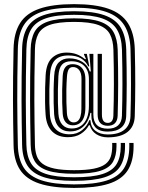

<svg xmlns="http://www.w3.org/2000/svg" viewBox="-20 -769 726 939"><path d="M342.3 150.1Q237.9 150.1 173.1 128.8Q108.3 107.5 77.9 61.2Q47.6 14.8 46.3 -60.2Q45.1 -116.8 44.4 -169.5Q43.6 -222.2 43.5 -276.7Q43.4 -331.2 44 -392.9Q44.7 -454.7 46.3 -529Q47.7 -607.5 78.1 -655.9Q108.5 -704.3 173.2 -726.5Q238 -748.8 342.3 -748.8Q445.3 -748.8 509.9 -726.4Q574.5 -704.1 605.6 -655.6Q636.8 -607 639.2 -528.1Q640.4 -480.7 641 -438.2Q641.5 -395.7 641.5 -356.1Q641.5 -316.5 640.8 -278Q640.2 -239.5 639 -199.8Q637.2 -149.7 603.3 -123.3Q569.4 -97 506.8 -97.3Q474.6 -97.4 450.7 -112.8Q426.7 -128.3 419.2 -156.5H414.8Q401 -131 375.4 -114.5Q349.9 -98.1 311.9 -98.1Q263.6 -98.1 235.4 -125.8Q207.2 -153.6 203.1 -206.9Q200.9 -236.6 200.4 -271.3Q199.9 -305.9 200.7 -339.7Q201.5 -373.4 203.1 -400.5Q206.6 -460.3 234.8 -486.1Q263 -511.8 305.2 -511.8Q332.1 -511.8 353.4 -504.2Q374.6 -496.7 395.5 -479.8H400.8L390.9 -501.9V-505.4H404.7L416.7 -444.4H411.5Q399 -470.1 375.5 -483.9Q352 -497.7 314.2 -497.7Q270.6 -497.7 248.8 -474.8Q227 -452 224 -399.2Q222 -366.1 221.4 -331.6Q220.8 -297.1 221.5 -265.4Q222.2 -233.7 224 -208.6Q227.6 -161.4 252.7 -136.8Q277.7 -112.2 320.4 -112.2Q356.5 -112.2 381.8 -132.8Q407.1 -153.3 416.9 -181.5H422.1Q424.1 -147.5 446.6 -129.5Q469.2 -111.5 506.8 -111.4Q559.4 -111.2 588 -134.1Q616.7 -157 618.1 -200.6Q619.3 -240 619.9 -278.2Q620.6 -316.3 620.6 -355.7Q620.6 -395.1 620.1 -437.5Q619.5 -479.9 618.3 -527.5Q616.1 -600 588.1 -644.8Q560.2 -689.7 500.3 -710.5Q440.5 -731.4 342.3 -731.4Q243.4 -731.4 183.4 -710.8Q123.4 -690.2 96 -645.5Q68.6 -600.8 67.2 -528.5Q65.6 -454.3 64.9 -392.8Q64.3 -331.2 64.4 -276.8Q64.5 -222.4 65.3 -169.8Q66 -117.2 67.2 -60.6Q68.5 7.9 95.8 50.7Q123.2 93.4 183.3 113.1Q243.3 132.8 342.3 132.8Q441.8 132.8 501 114.1Q560.2 95.4 586.2 54.4Q612.2 13.4 612.4 -53.5Q612.5 -57.1 612.4 -61.2Q612.4 -65.4 612.2 -69.9H633.1Q633.3 -65.4 633.3 -61.4Q633.4 -57.5 633.3 -53.3Q633.1 20.9 603.6 65.6Q574.1 110.3 510 130.2Q446 150.1 342.3 150.1ZM342.3 115.4Q248.6 115.4 193.3 97.2Q138 78.9 113.6 40Q89.2 1 88.1 -61.1Q86.9 -117.5 86.2 -169.9Q85.4 -222.4 85.3 -276.8Q85.2 -331.2 85.8 -392.6Q86.5 -454 88.1 -528.1Q89.2 -593.9 113.7 -634.8Q138.1 -675.8 193.4 -694.9Q248.8 -714.1 342.3 -714.1Q435 -714.1 490.2 -694.7Q545.4 -675.4 570.4 -634Q595.4 -592.7 597.4 -526.7Q598.6 -479.8 599.2 -437.7Q599.7 -395.6 599.7 -356.4Q599.7 -317.1 599 -279Q598.4 -240.8 597.2 -201.4Q596 -164.3 572.8 -144.9Q549.5 -125.4 506.8 -125.5Q463.3 -125.6 445 -147.9Q426.7 -170.2 426.9 -203.5L426.8 -217H422Q418 -194.2 406.1 -173.4Q394.3 -152.6 373.5 -139.5Q352.6 -126.3 321.8 -126.3Q288.2 -126.3 268 -147.7Q247.8 -169.1 244.7 -210.3Q243.1 -234.9 242.4 -266.2Q241.7 -297.5 242.3 -331.5Q242.9 -365.5 244.9 -398Q247.4 -443.8 267.2 -463.7Q287 -483.6 318.5 -483.6Q354.9 -483.6 382.4 -466.6Q409.9 -449.6 419 -419.6H424.2L417.1 -505.4H436.6V-208.8Q436.6 -140 506.8 -139.7Q539.6 -139.5 557.5 -155.6Q575.3 -171.6 576.3 -202.2Q577.5 -241.1 578.1 -279.1Q578.8 -317 578.8 -356Q578.8 -395.1 578.3 -437Q577.7 -478.9 576.5 -526.1Q574.7 -585.8 552.7 -623.4Q530.7 -661 480.2 -678.8Q429.6 -696.6 342.3 -696.6Q254.1 -696.6 203.6 -679.1Q153 -661.6 131.6 -624.4Q110.1 -587.1 109 -527.8Q107.4 -453.8 106.7 -392.5Q106.1 -331.2 106.2 -277Q106.3 -222.8 107.1 -170.4Q107.8 -117.9 109 -61.5Q110.1 -6.1 131.5 29.2Q152.9 64.4 203.5 81.2Q254.1 98 342.3 98Q431.1 98 480.7 82.3Q530.3 66.6 550.4 33.1Q570.5 -0.3 570.6 -53.6Q570.7 -57.1 570.6 -61.2Q570.6 -65.3 570.4 -69.9H591.3Q591.5 -65.3 591.5 -61.2Q591.6 -57.1 591.5 -53.5Q591.4 6.6 568.3 43.9Q545.2 81.1 490.8 98.3Q436.5 115.4 342.3 115.4ZM342.3 80.7Q259.2 80.7 213.3 65.3Q167.4 49.9 149.1 18.3Q130.7 -13.3 129.9 -61.9Q128.7 -118.3 128 -170.6Q127.2 -222.8 127.1 -277Q127 -331.2 127.6 -392.3Q128.3 -453.4 129.9 -527.4Q130.9 -580 149.3 -613.6Q167.8 -647.1 213.6 -663.2Q259.5 -679.3 342.3 -679.3Q424.5 -679.3 470.2 -662.9Q515.9 -646.6 534.9 -612.5Q554 -578.5 555.6 -525.4Q556.8 -478.6 557.4 -436.8Q557.9 -395.1 557.9 -356.3Q557.9 -317.4 557.2 -279.6Q556.6 -241.8 555.4 -203Q554.6 -179 542.1 -166.3Q529.7 -153.7 506.8 -153.8Q482.6 -154 470.1 -167.8Q457.5 -181.7 457.5 -208.7V-505.4H478.4V-208.7Q478.4 -188.4 485.5 -178.2Q492.6 -168.1 506.8 -168Q520 -167.8 527 -176.9Q534 -186 534.5 -203.8Q535.7 -242.6 536.3 -280.2Q537 -317.8 537 -356.4Q537 -394.9 536.5 -436.5Q535.9 -478.1 534.7 -524.7Q533.5 -571.2 517.6 -601.7Q501.6 -632.1 460.5 -647Q419.3 -661.9 342.3 -661.9Q264.5 -661.9 223.5 -647.3Q182.5 -632.7 167.1 -602.7Q151.7 -572.7 150.8 -527Q149.2 -453.2 148.5 -392.2Q147.9 -331.2 148 -277.1Q148.1 -223 148.9 -170.9Q149.6 -118.7 150.8 -62.3Q151.3 -31 159.4 -7.4Q167.5 16.1 188.1 31.8Q208.8 47.4 246.2 55.4Q283.6 63.3 342.3 63.3Q401.6 63.3 438.4 56Q475.1 48.6 494.7 34Q514.3 19.4 521.5 -2.5Q528.7 -24.5 528.8 -53.7Q528.9 -57.2 528.8 -61.2Q528.8 -65.2 528.6 -69.9H549.5Q549.7 -65.3 549.7 -61.2Q549.8 -57.2 549.7 -53.6Q549.6 -7.5 532.6 22.3Q515.6 52 470.8 66.3Q425.9 80.7 342.3 80.7ZM330.3 -140.5Q357.6 -140.5 376.5 -153.8Q395.3 -167.1 405.1 -191.9Q414.9 -216.7 414.9 -251.5V-381.3Q414.9 -422.8 392.3 -446.1Q369.6 -469.4 328.1 -469.4Q297.8 -469.4 282.9 -452.6Q268 -435.9 265.6 -396.9Q263.8 -364.2 263.2 -330.4Q262.6 -296.7 263.3 -266.1Q264 -235.6 265.6 -212Q268.2 -176.9 285.2 -158.7Q302.3 -140.5 330.3 -140.5ZM335.5 -156.2Q314.7 -156.2 301.6 -170.8Q288.5 -185.4 286.5 -213.6Q284.9 -236.9 284.2 -267.1Q283.5 -297.3 284.1 -330.4Q284.7 -363.6 286.5 -395.6Q288.1 -421.9 295.8 -434.5Q303.4 -447.2 313.8 -451.2Q324.3 -455.2 333.9 -455.2Q354.4 -455.2 368.6 -446.6Q382.8 -438 390.2 -421.4Q397.6 -404.9 397.6 -381V-244.2Q397.6 -215.5 390.5 -195.9Q383.4 -176.3 369.6 -166.2Q355.8 -156.2 335.5 -156.2ZM339.9 -170.4Q352.5 -170.4 360.9 -177.8Q369.4 -185.2 373.7 -200.2Q378.1 -215.2 378.1 -237.7L378.6 -382.9Q378.7 -411.3 367.3 -426.2Q355.8 -441.1 337 -441.1Q322.9 -441.1 316.1 -430.2Q309.3 -419.3 307.4 -394.2Q305.2 -362.9 304.6 -330.3Q304 -297.7 304.8 -268Q305.6 -238.3 307.2 -215.4Q308.9 -192.8 317.7 -181.6Q326.5 -170.4 339.9 -170.4Z"/></svg>

Font: Big Shoulders Inline Text SC Thin
Style: Regular
Weight: 100
Designer: Patric King
Foundry: XO Type Co
Version: Version 2.002